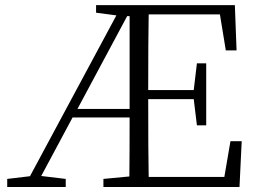

<svg xmlns="http://www.w3.org/2000/svg" viewBox="-20 -746 1026 766"><path d="M487.3 -681.6 289.1 -311.5H497.1V-681.6ZM899.4 -182.6H944.3L935.5 0H392.6V-32.2L496.1 -42Q497.1 -123 497.1 -277.3H269.5L144.5 -43.9L242.2 -32.2V0H8.8V-32.2L99.6 -43L444.3 -684.6L363.3 -695.3V-725.6H917L923.8 -544.9H880.9L857.4 -688.5H573.2Q571.3 -591.8 571.3 -386.7H752.9L765.6 -493.2H802.7V-246.1H765.6L752.9 -350.6H571.3Q571.3 -136.7 573.2 -40H875Z"/></svg>

Font: GenYoMin JP Light
Style: Regular
Weight: 300
Version: Version 1.001;PS 1;hotconv 16.6.51;makeotf.lib2.5.65220 DEVE